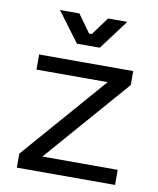

<svg xmlns="http://www.w3.org/2000/svg" viewBox="-80 -763 681 826"><g transform="rotate(10 260.5 -350.0)"><path d="M325 -700 268 -622H256L200 -700H115L212 -570H312L409 -700ZM60 -496V-430H371L50 -61V0H479V-66H150L471 -435V-496Z"/></g></svg>

Font: Space Text
Style: Regular
Weight: 400
Designer: Florian Karsten (Space Text), Colophon Foundry (Space Mono)
Foundry: Florian Karsten
Version: Version 1.003;PS 001.003;hotconv 1.0.88;makeotf.lib2.5.64775